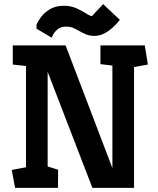

<svg xmlns="http://www.w3.org/2000/svg" viewBox="-20 -911 767 931"><path d="M53 0 37 -87 106 -100V-591L42 -598V-691H298L525 -96V-593L467 -600V-691H682L697 -598L630 -586V0H428L211 -563V-104L262 -88L261 0ZM231 -728 157 -772V-791Q163 -807 179 -828.5Q195 -850 222.5 -866.5Q250 -883 289 -883Q324 -883 351.5 -870.5Q379 -858 398 -845.5Q417 -833 426 -833L480 -891L561 -815Q539 -785 506 -761Q473 -737 438 -737Q415 -737 398 -744Q381 -751 366.5 -759.5Q352 -768 336.5 -775Q321 -782 300 -782Q271 -782 254 -764.5Q237 -747 231 -728Z"/></svg>

Font: Kreon Light
Style: Bold
Weight: 700
Version: Version 2.002